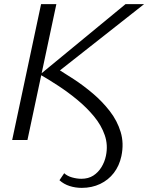

<svg xmlns="http://www.w3.org/2000/svg" viewBox="-20 -678 718 930"><path d="M376 232Q345 232 317 223Q289 214 268 195L291 161Q306 175 329.5 181.5Q353 188 374 188Q408 188 432 172.5Q456 157 471.5 131.5Q487 106 493 77Q504 25 487.5 -23Q471 -71 435.5 -114Q400 -157 354.5 -194.5Q309 -232 261.5 -263Q214 -294 174 -317L588 -658H678L250 -321V-350Q289 -326 336.5 -295Q384 -264 430 -225Q476 -186 512 -139.5Q548 -93 564.5 -38.5Q581 16 568 78Q558 125 531.5 159.5Q505 194 465 213Q425 232 376 232ZM39 0 179 -658H253L113 0Z"/></svg>

Font: Ysabeau Infant
Style: Italic
Weight: 400
Italic angle: -12°
Designer: Christian Thalmann (Catharsis Fonts)
Version: Version 2.001;gftools[0.9.30]; featfreeze: ss01,ss02,lnum